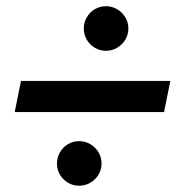

<svg xmlns="http://www.w3.org/2000/svg" viewBox="-20 -614 572 612"><path d="M161.6 -92.8Q161.6 -112.3 171.1 -128.7Q180.7 -145 196.8 -154.5Q212.9 -164.1 231.9 -164.1Q251.5 -164.1 267.8 -154.5Q284.2 -145 293.9 -128.7Q303.7 -112.3 303.7 -92.8Q303.7 -73.2 293.9 -57.1Q284.2 -41 267.8 -31.5Q251.5 -22 231.9 -22Q212.9 -22 196.8 -31.5Q180.7 -41 171.1 -57.1Q161.6 -73.2 161.6 -92.8ZM247.1 -523.4Q247.1 -542.5 256.6 -558.8Q266.1 -575.2 282.2 -584.7Q298.3 -594.2 317.4 -594.2Q336.9 -594.2 353.3 -584.7Q369.6 -575.2 379.4 -558.8Q389.2 -542.5 389.2 -523.4Q389.2 -503.9 379.4 -487.5Q369.6 -471.2 353.3 -461.7Q336.9 -452.1 317.4 -452.1Q298.3 -452.1 282.2 -461.7Q266.1 -471.2 256.6 -487.5Q247.1 -503.9 247.1 -523.4ZM46.9 -356H522.9L502.9 -256.8H26.9Z"/></svg>

Font: Reddit Sans Fudge SmBold Italic
Style: Regular
Weight: 600
Italic angle: -11.25°
Designer: Stephen Hutchings
Version: Version 1.013